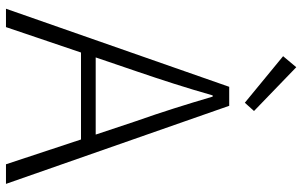

<svg xmlns="http://www.w3.org/2000/svg" viewBox="-200 -788 988 627"><g transform="rotate(90 293.5 -474.0)"><path d="M342 -810 199 -948 163 -905 315 -780ZM167 -293 212 -425C241 -510 266 -587 291 -675H295C321 -587 345 -510 375 -425L419 -293ZM516 0H580L325 -729H263L8 0H68L151 -245H435Z"/></g></svg>

Font: Noto Sans Japanese Light
Style: Regular
Weight: 300
Designer: Ryoko NISHIZUKA (kana & ideographs); Paul D. Hunt (Latin, Greek & Cyrillic); Wenlong ZHANG (bopomofo); Sandoll Communica
Foundry: Adobe Systems Incorporated
Version: Version 1.000;PS 1;hotconv 1.0.78;makeotf.lib2.5.61930